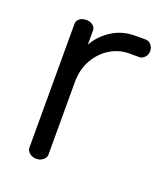

<svg xmlns="http://www.w3.org/2000/svg" viewBox="-98 -547 526 615"><g transform="rotate(20 165.5 -239.5)"><path d="M128 -273V-26Q128 -16 118.5 -8Q109 0 95.5 0Q81.9 0 72.5 -8Q63 -16 63 -26V-449Q63 -459 72 -466Q81 -473 95.1 -473Q108 -473 117 -466Q126 -459 126 -449V-400Q144 -433 178.8 -456Q213.6 -479 259.7 -479H295Q305 -479 313 -470Q321 -461 321 -449Q321 -437 313 -428Q305 -419 295 -419H260.1Q226.1 -419 196.1 -401Q166 -383 147 -350Q128 -317 128 -273Z"/></g></svg>

Font: Dosis
Style: Regular
Weight: 400
Designer: Edgar Tolentino, Pablo Impallari, Igino Marini
Foundry: Edgar Tolentino, Pablo Impallari, Igino Marini
Version: Version 1.007;Glyphs 3.1.1 (3134)